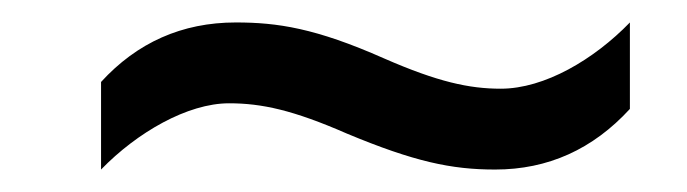

<svg xmlns="http://www.w3.org/2000/svg" viewBox="-20 -438 612 171"><path d="M289 -319C349 -294 382 -287 421 -287C468 -287 508 -305 541 -341V-418C509 -385 465 -359 426 -359C398 -359 370 -365 322 -386C261 -413 227 -418 190 -418C142 -418 102 -400 70 -365V-287C102 -320 147 -346 184 -346C213 -346 241 -340 289 -319Z"/></svg>

Font: BC Sans
Style: Italic
Weight: 400
Italic angle: -12°
Designer: Monotype Design Team
Designer: Province of B.C.
Foundry: Monotype Imaging Inc.
Version: Version 2.000;GOOG;noto-source:20170915:90ef993387c0